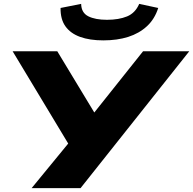

<svg xmlns="http://www.w3.org/2000/svg" viewBox="-20 -969 995 989"><path d="M143 0 344 -245 354 -192 45 -705H275L486 -356H439L717 -705H955L395 0ZM512 -761Q442 -761 392.5 -779Q343 -797 317 -833.5Q291 -870 292 -928L398 -949Q399 -903 435 -885Q471 -867 531 -867Q592 -867 634.5 -884.5Q677 -902 697 -949L795 -928Q777 -871 737 -834Q697 -797 640.5 -779Q584 -761 512 -761Z"/></svg>

Font: Nunito Sans 10pt Expanded Black
Style: Italic
Weight: 900
Width: 7
Italic angle: -9°
Designer: Vernon Adams
Foundry: Vernon Adams
Version: Version 3.101;gftools[0.9.27]